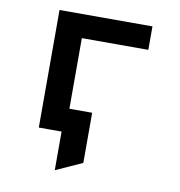

<svg xmlns="http://www.w3.org/2000/svg" viewBox="-77 -582 771 822"><g transform="rotate(10 308.0 -171.5)"><path d="M215 168V0H156V-102H330V116ZM116 0V-511H520V-409H231V0Z"/></g></svg>

Font: Overpass Mono Light
Style: Regular
Weight: 300
Monospace: yes
Designer: Delve Withrington, Dave Bailey
Foundry: Delve Fonts LLC
Version: Version 4.000